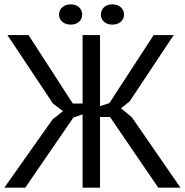

<svg xmlns="http://www.w3.org/2000/svg" viewBox="-21 -861 848 881"><path d="M0 0ZM358 -700H438V-374L481 -388L684 -700H776L574 -396L534 -364L584 -323L807 0H705L484 -324H438V0H358V-336L316 -322L95 0H-1L220 -313L268 -351L222 -386L13 -700H110L313 -386H358ZM250 -794Q250 -815 265 -828Q280 -841 304 -841Q327 -841 341.5 -828Q356 -815 356 -794Q356 -774 341.5 -761Q327 -748 304 -748Q280 -748 265 -761Q250 -774 250 -794ZM442 -794Q442 -815 456.5 -828Q471 -841 494 -841Q518 -841 533 -828Q548 -815 548 -794Q548 -774 533 -761Q518 -748 494 -748Q471 -748 456.5 -761Q442 -774 442 -794Z"/></svg>

Font: PT Sans
Style: Regular
Weight: 400
Version: Version 2.003W OFL; ttfautohint (v1.6)